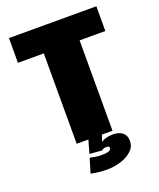

<svg xmlns="http://www.w3.org/2000/svg" viewBox="-157 -771 877 1058"><g transform="rotate(-20 281.5 -242.0)"><path d="M176.5 0V-530H25V-675H537.5V-530H386.5V0ZM285 191Q264 191 239.2 188.5Q214.5 186 192 180.5L217.5 96.5Q229.5 99.5 247.5 102.5Q265.5 105.5 285 105.5Q341 105.5 341 83.5Q341 72.5 323 72.5Q306 72.5 296 82.5L223.5 76.5L245 0H324.5L311.5 38Q323 30 340.2 24.8Q357.5 19.5 380 19.5Q417 19.5 437.5 36.5Q458 53.5 458 85Q458 118.5 432.8 142.2Q407.5 166 368 178.5Q328.5 191 285 191Z"/></g></svg>

Font: Anybody Black
Style: Regular
Weight: 900
Designer: Tyler Finck
Foundry: Etcetera Type Company
Version: Version 1.010; ttfautohint (v1.8.3) -l 8 -r 50 -G 200 -x 14 